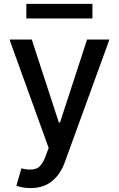

<svg xmlns="http://www.w3.org/2000/svg" viewBox="-20 -747 606 979"><path d="M134.6 212Q109.7 212 90.9 207.7Q72.1 203.5 63.6 199.6L89.1 111.5Q133.2 123.2 162.8 113.3Q192.5 103.3 212.4 50.1L228 7.1L28.4 -545.5H142L280.2 -122.2H285.9L424 -545.5H538L310.7 79.5Q287.6 143.1 244.1 177.6Q200.6 212 134.6 212ZM451.3 -727.3V-652.7H114.3V-727.3Z"/></svg>

Font: Inter UI Medium
Style: Regular
Weight: 500
Designer: Rasmus Andersson
Foundry: rsms
Version: 3.2;8d6f07862